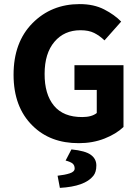

<svg xmlns="http://www.w3.org/2000/svg" viewBox="-20 -684 678 933"><path d="M450.2 -247.1H341.8V-367.2H580.1V-66.9Q544.9 -33.2 487.8 -10.7Q430.7 11.7 363.3 11.7Q224.1 12.2 138.2 -73.2Q45.9 -163.6 45.9 -320.8Q45.9 -478.5 137.7 -571.3Q229.5 -664.1 367.2 -664.1Q436 -664.1 486.3 -638.2Q536.6 -612.3 568.8 -579.1L487.8 -487.8Q463.9 -510.7 437.5 -523.9Q411.1 -537.1 371.1 -537.1Q292 -537.1 244.6 -481Q196.8 -424.8 196.8 -325.2Q196.3 -226.1 242.2 -170.4Q288.1 -114.7 379.9 -115.2Q425.8 -115.2 450.2 -134.8ZM332.5 110.4Q321.8 102.1 298.8 96.2L327.1 42Q395 48.8 421.4 68.4Q448.2 87.9 448.2 120.1Q448.2 152.3 433.6 170.4Q392.6 222.2 271 229L259.8 169.9Q295.9 166 319.3 158.2Q342.8 150.4 342.8 134.8Q342.8 119.1 332.5 110.4Z"/></svg>

Font: SourceSansPro-Bold
Style: Bold
Weight: 700
Designer: Paul D. Hunt
Foundry: Adobe Systems Incorporated
Version: Version 1.050;PS Version 1.000;hotconv 1.0.70;makeotf.lib2.5